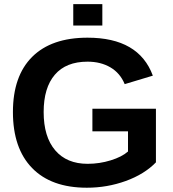

<svg xmlns="http://www.w3.org/2000/svg" viewBox="-20 -876 818 906"><path d="M393.6 -103Q449.7 -103 502.4 -119.4Q555.2 -135.7 584 -161.1V-256.3H416V-362.8H715.8V-109.9Q661.1 -53.7 573.5 -22Q485.8 9.8 389.6 9.8Q221.7 9.8 131.3 -83.3Q41 -176.3 41 -347.2Q41 -517.1 131.8 -607.7Q222.7 -698.2 393.1 -698.2Q635.3 -698.2 701.2 -519L568.4 -479Q546.9 -531.2 501 -558.1Q455.1 -585 393.1 -585Q291.5 -585 238.8 -523.4Q186 -461.9 186 -347.2Q186 -230.5 240.5 -166.7Q294.9 -103 393.6 -103ZM462.9 -856.4V-755.4H325.7V-856.4Z"/></svg>

Font: Arimo
Style: Bold
Weight: 700
Designer: Steve Matteson
Foundry: Monotype Imaging Inc.
Version: Version 1.33